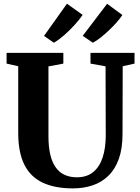

<svg xmlns="http://www.w3.org/2000/svg" viewBox="-20 -1036 774 1064"><path d="M384.5 8Q284 8 216.5 -23.8Q149 -55.5 115 -123.5Q81 -191.5 81 -298.5V-669L16.5 -683.5V-743H331V-683.5L248.5 -668V-282Q248.5 -224 258.2 -181.2Q268 -138.5 287.8 -110Q307.5 -81.5 337.2 -67.5Q367 -53.5 406 -53.5Q461 -53.5 496.2 -82.2Q531.5 -111 548.8 -163.2Q566 -215.5 566 -286.5L565 -668.5L481.5 -683.5V-743H725.5V-683.5L660 -669L659 -294.5Q659 -213 638.5 -155.5Q618 -98 580.5 -61.8Q543 -25.5 493 -8.8Q443 8 384.5 8ZM494 -799.5 438.5 -837.5 573.5 -1015 658 -953Q646.5 -934.5 626.5 -912Q606.5 -889.5 583 -867.2Q559.5 -845 536.5 -827Q513.5 -809 495 -799.5ZM278 -799.5 224 -837 351 -1015.5 438 -953.5Q422 -929.5 394 -898.5Q366 -867.5 335 -840.5Q304 -813.5 279 -799.5Z"/></svg>

Font: Merriweather 36pt ExtraBold
Style: Regular
Weight: 800
Designer: Eben Sorkin
Foundry: Eben Sorkin
Version: Version 2.100